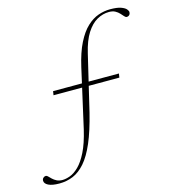

<svg xmlns="http://www.w3.org/2000/svg" viewBox="-151 -814 924 1031"><g transform="rotate(-15 311.0 -298.0)"><path d="M143.5 -347.5 147 -369.5H513L509.5 -347.5ZM52 118.5Q12 118.5 -8.8 108Q-29.5 97.5 -29.5 81.5Q-29.5 72 -23.2 66Q-17 60 -8.5 60Q-3 60 3.2 66.8Q9.5 73.5 18.8 82.2Q28 91 41.2 97.8Q54.5 104.5 72.5 104.5Q91.5 104.5 115.5 95.8Q139.5 87 164.5 62.5Q189.5 38 212.5 -8Q235.5 -54 253 -128.5L326.5 -454Q344.5 -533 370.2 -584Q396 -635 426.5 -663.5Q457 -692 490 -703.5Q523 -715 555.5 -715Q594.5 -715 615.5 -707.5Q636.5 -700 644.8 -690.2Q653 -680.5 653 -673.5Q653 -664 647.2 -658Q641.5 -652 632 -652Q626.5 -652 619.8 -659.5Q613 -667 603.8 -677.2Q594.5 -687.5 580.8 -695Q567 -702.5 546.5 -702.5Q512 -702.5 479.8 -684.5Q447.5 -666.5 421.5 -625.8Q395.5 -585 379.5 -517L306 -207Q282 -110.5 254.8 -47Q227.5 16.5 196 52.5Q164.5 88.5 128.8 103.5Q93 118.5 52 118.5Z"/></g></svg>

Font: Newsreader 60pt ExtraLight
Style: Italic
Weight: 250
Italic angle: -17°
Designer: Hugues Gentile
Foundry: Production Type
Version: Version 1.003